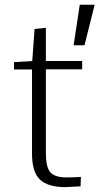

<svg xmlns="http://www.w3.org/2000/svg" viewBox="-20 -786 426 811"><path d="M256.8 4.4Q277.8 3.4 320.3 1L321.8 -38.6Q286.1 -36.6 259.3 -36.6Q210.9 -37.1 192.4 -58.6Q173.8 -79.6 173.8 -140.1V-493.2H327.1V-528.3H173.8V-668.5L126 -663.6L116.2 -528.3L39.1 -523.4V-492.7H115.2V-137.7Q115.2 -59.6 148.4 -27.8Q181.6 4.4 256.8 4.4ZM316.9 -766.1 291 -594.7H336.9L379.9 -766.1Z"/></svg>

Font: My Font
Style: ExtraLight
Weight: 500
Designer: Vernon Adams
Foundry: newtypography
Version: Version 0.001